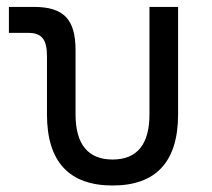

<svg xmlns="http://www.w3.org/2000/svg" viewBox="-20 -538 626 567"><path d="M312.5 9.8C440.9 9.8 505.9 -60.5 505.9 -200.2V-517.6H421.4V-200.2C421.4 -111.8 384.8 -66.9 312.5 -66.9C240.2 -66.9 203.1 -111.8 203.1 -200.2V-389.2C203.1 -481 168.5 -517.6 79.6 -517.6H6.3V-440.9H64C103 -440.9 118.7 -421.4 118.7 -372.6V-200.2C118.7 -60.5 184.1 9.8 312.5 9.8Z"/></svg>

Font: Cascadia Mono PL SemiLight
Style: Regular
Weight: 350
Monospace: yes
Designer: Aaron Bell
Foundry: Saja Typeworks
Version: Version 2404.023